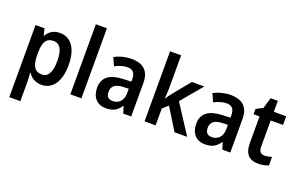

<svg xmlns="http://www.w3.org/2000/svg" viewBox="-111 -1304 3047 1957"><g transform="rotate(20 1412.0 -326.0)"><path d="M338 -618C269 -618 225 -588 194 -537H188L172 -608H74V174H194V-51C194 -73 191 -103 188 -132H194C223 -88 268 -56 338 -56C454 -56 531 -156 531 -338C531 -522 455 -618 338 -618ZM304 -519C376 -519 408 -456 408 -338C408 -222 375 -156 306 -156C223 -156 194 -217 194 -335V-354C195 -467 226 -519 304 -519Z M769 -66V-826H649V-66Z M1113 -619C1046 -619 981 -601 930 -573L969 -487C1015 -510 1059 -525 1105 -525C1160 -525 1189 -495 1189 -429V-400L1105 -397C957 -392 882 -336 882 -224C882 -119 941 -56 1035 -56C1115 -56 1156 -82 1197 -140H1200L1222 -66H1309V-430C1309 -557 1242 -619 1113 -619ZM1132 -321 1189 -323V-275C1189 -194 1142 -149 1078 -149C1034 -149 1006 -170 1006 -223C1006 -282 1040 -318 1132 -321Z M1574 -469V-826H1454V-66H1574V-248L1633 -302L1779 -66H1916L1713 -379L1905 -608H1770L1626 -432C1606 -409 1587 -381 1570 -355H1568C1571 -392 1574 -431 1574 -469Z M2188 -619C2121 -619 2056 -601 2005 -573L2044 -487C2090 -510 2134 -525 2180 -525C2235 -525 2264 -495 2264 -429V-400L2180 -397C2032 -392 1957 -336 1957 -224C1957 -119 2016 -56 2110 -56C2190 -56 2231 -82 2272 -140H2275L2297 -66H2384V-430C2384 -557 2317 -619 2188 -619ZM2207 -321 2264 -323V-275C2264 -194 2217 -149 2153 -149C2109 -149 2081 -170 2081 -223C2081 -282 2115 -318 2207 -321Z M2721 -156C2681 -156 2659 -179 2659 -227V-514H2793V-608H2659V-727H2581L2546 -610L2473 -571V-514H2538V-226C2538 -100 2598 -56 2688 -56C2731 -56 2772 -65 2799 -78V-170C2774 -162 2747 -156 2721 -156Z"/></g></svg>

Font: Noto Sans Malayalam UI SemiCondensed SemiBold
Style: Regular
Weight: 600
Width: 4
Designer: Jelle Bosma - Monotype Design Team
Foundry: Monotype Imaging Inc.
Version: Version 2.104